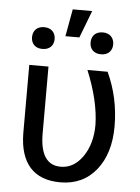

<svg xmlns="http://www.w3.org/2000/svg" viewBox="-56 -851 657 904"><g transform="rotate(5 272.5 -399.0)"><path d="M227.5 -677.7H293.5L342.8 -806.6H251ZM71.3 -659.7C71.3 -630.4 89.4 -608.4 124.5 -608.4C159.7 -608.4 178.2 -630.4 178.2 -659.7C178.2 -689 159.7 -711.4 124.5 -711.4C89.4 -711.4 71.3 -689 71.3 -659.7ZM348.1 -658.7C348.1 -629.4 366.2 -607.4 401.4 -607.4C436.5 -607.4 455.1 -629.4 455.1 -658.7C455.1 -688 436.5 -710.9 401.4 -710.9C366.2 -710.9 348.1 -688 348.1 -658.7ZM69.8 -528.3V-204.6C71.3 -64.5 136.7 9.8 263.2 9.8C334 9.8 390.6 -16.1 432.6 -68.4C474.1 -120.1 495.1 -189 495.1 -274.4C495.1 -365.2 476.6 -449.7 439.9 -528.3H344.7C383.3 -434.1 403.3 -349.6 404.8 -274.4C404.8 -215.3 391.1 -165 363.3 -124.5C335.4 -84 300.8 -63.5 258.8 -63.5C193.4 -63.5 160.6 -113.3 160.6 -212.4V-528.3Z"/></g></svg>

Font: Roboto
Style: Regular
Weight: 400
Designer: Google
Version: Version 2.137; 2017